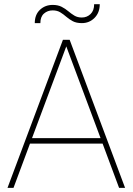

<svg xmlns="http://www.w3.org/2000/svg" viewBox="-20 -902 637 922"><path d="M551.8 0 472.7 -212.4H124L44.9 0H16.1L282.2 -710.9H314.5L580.6 0ZM133.8 -238.8H462.9L298.3 -679.2ZM432.1 -881.8H459Q459 -841.3 434.1 -816.2Q409.2 -791 373 -791Q346.7 -791 329.3 -800.3Q312 -809.6 298.3 -821.5Q284.7 -833.5 269.5 -842.8Q254.4 -852.1 232.9 -852.1Q208.5 -852.1 191.2 -836.9Q173.8 -821.8 173.8 -791H147Q147 -831.5 171.9 -855Q196.8 -878.4 232.9 -878.4Q258.3 -878.4 275.9 -869.4Q293.5 -860.4 307.9 -848.1Q322.3 -835.9 337.4 -826.9Q352.5 -817.9 373 -817.9Q397.5 -817.9 414.8 -834.5Q432.1 -851.1 432.1 -881.8Z"/></svg>

Font: Vazirmatn RD FD Thin
Style: Regular
Weight: 100
Designer: Saber Rastikerdar
Foundry: Saber Rastikerdar
Version: Version 33.003